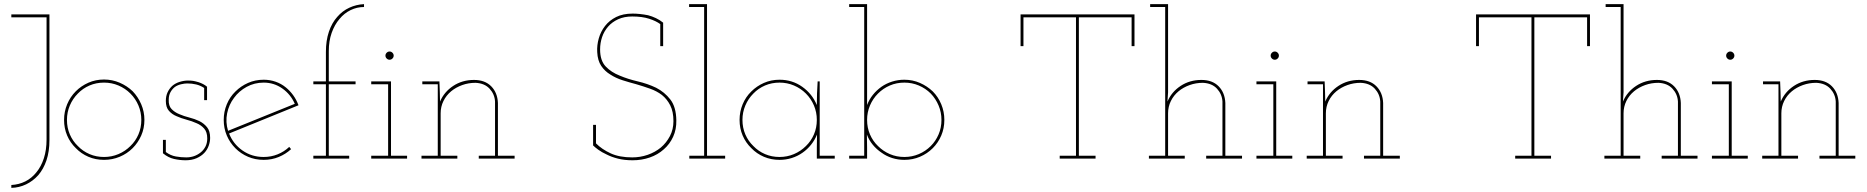

<svg xmlns="http://www.w3.org/2000/svg" viewBox="-20 -770 9061 932"><path d="M166 80Q191 51 205.5 8.5Q220 -34 220 -90V-700H35V-686H206V-93Q206 -42 193 -2Q180 38 157 66Q134 95 103 110.5Q72 126 35 128V142Q73 141 106.5 125Q140 109 166 80Z M624 -51Q650 -77 665.5 -112Q681 -147 681 -188Q681 -228 665.5 -264Q650 -300 624 -327Q597 -353 561 -368.5Q525 -384 485 -384Q444 -384 409 -368.5Q374 -353 348 -327Q321 -300 306 -264Q291 -228 291 -188Q291 -147 306 -112Q321 -77 348 -51Q374 -24 409 -9Q444 6 485 6Q525 6 561 -9Q597 -24 624 -51ZM358 -61Q333 -85 319 -117.5Q305 -150 305 -188Q305 -225 319 -258Q333 -291 358 -316Q382 -341 414.5 -355Q447 -369 485 -369Q522 -369 555 -355Q588 -341 613 -316Q638 -291 652 -258Q666 -225 666 -188Q666 -150 652 -117.5Q638 -85 613 -61Q588 -36 555 -22Q522 -8 485 -8Q447 -8 414.5 -22Q382 -36 358 -61Z M972 -28Q986 -43 993 -62.5Q1000 -82 1000 -101Q1000 -134 985 -152.5Q970 -171 948 -182Q925 -193 899 -199.5Q873 -206 850 -216Q828 -225 813 -240.5Q798 -256 799 -285Q799 -307 807.5 -322.5Q816 -338 829 -348Q842 -357 859 -361Q876 -365 889 -365Q912 -365 932.5 -360Q953 -355 971 -343V-284H985V-349Q977 -356 966.5 -361.5Q956 -367 944 -371Q927 -376 917 -377.5Q907 -379 892 -379Q873 -379 852 -372.5Q831 -366 816 -353Q802 -340 793.5 -322Q785 -304 785 -280Q785 -249 800 -232Q815 -215 837 -206Q859 -196 885.5 -189Q912 -182 934 -172Q956 -163 971 -146Q986 -129 986 -98Q986 -75 977 -58Q968 -41 954 -30Q939 -18 921.5 -12Q904 -6 884 -6Q859 -6 833.5 -10.5Q808 -15 785 -32V-91H771V-26Q796 -5 824.5 1.5Q853 8 881 8Q911 8 934 -2Q957 -12 972 -28Z M1260 -369Q1310 -369 1350.5 -340.5Q1391 -312 1411 -266Q1330 -233 1249 -200.5Q1168 -168 1087 -135Q1074 -178 1082.5 -220Q1091 -262 1116 -295Q1140 -328 1177.5 -348.5Q1215 -369 1260 -369ZM1393 -46 1384 -57Q1360 -34 1328 -21Q1296 -8 1260 -8Q1202 -8 1157 -39.5Q1112 -71 1092 -122Q1177 -157 1260.5 -190.5Q1344 -224 1429 -259Q1419 -286 1403 -308Q1387 -330 1367 -346Q1345 -364 1317.5 -373.5Q1290 -383 1260 -383Q1219 -383 1184 -367.5Q1149 -352 1123 -326Q1096 -300 1081 -264Q1066 -228 1066 -188Q1066 -147 1081 -112Q1096 -77 1123 -50Q1149 -24 1184 -9Q1219 6 1260 6Q1299 6 1333 -8Q1367 -22 1393 -46Z M1675 0V-14H1576V-361H1706V-375H1576V-522Q1576 -571 1590 -610.5Q1604 -650 1628 -678Q1651 -706 1682 -721Q1713 -736 1747 -736V-750Q1709 -748 1675.5 -732.5Q1642 -717 1617 -688Q1591 -659 1576.5 -616Q1562 -573 1562 -518V-375H1501V-361H1562V-14H1501V0Z M1956 0V-14H1878V-375H1782V-361H1864V-14H1782V0ZM1891 -500Q1891 -508 1885 -514Q1879 -520 1871 -520Q1863 -520 1857 -514Q1851 -508 1851 -500Q1851 -492 1857 -486Q1863 -480 1871 -480Q1879 -480 1885 -486Q1891 -492 1891 -500Z M2200 0V-14H2119V-220Q2119 -252 2132.5 -279.5Q2146 -307 2170 -327Q2193 -346 2223.5 -357Q2254 -368 2288 -368Q2332 -366 2356.5 -339.5Q2381 -313 2383 -277V-14H2304V0H2478V-14H2397V-270Q2395 -320 2364.5 -351Q2334 -382 2281 -382Q2224 -382 2180 -353Q2136 -324 2116 -277Q2116 -290 2115.5 -299.5Q2115 -309 2115 -322L2113 -375H2030V-361H2105V-14H2026V0Z M3202 -45Q3231 -70 3247.5 -106Q3264 -142 3263 -186Q3262 -251 3234 -287Q3206 -323 3165 -344Q3123 -364 3075.5 -375Q3028 -386 2988 -403Q2947 -419 2920 -447.5Q2893 -476 2893 -530Q2893 -561 2902.5 -589.5Q2912 -618 2932 -641Q2951 -663 2980.5 -676.5Q3010 -690 3049 -690Q3097 -690 3131 -679Q3165 -668 3185 -653V-546H3199V-660Q3183 -673 3164 -682Q3145 -691 3126 -696Q3106 -700 3086.5 -702Q3067 -704 3051 -704Q3004 -704 2971 -687.5Q2938 -671 2917 -644Q2896 -617 2886.5 -583.5Q2877 -550 2879 -517Q2881 -476 2898.5 -450Q2916 -424 2943 -408Q2969 -391 3002 -380.5Q3035 -370 3069 -361Q3103 -351 3135.5 -339.5Q3168 -328 3193 -309Q3218 -289 3233.5 -258.5Q3249 -228 3249 -182Q3249 -142 3232 -109.5Q3215 -77 3188 -54Q3160 -31 3124 -18.5Q3088 -6 3049 -6Q2987 -6 2944.5 -25.5Q2902 -45 2873 -74V-164H2859V-64Q2868 -55 2884.5 -43Q2901 -31 2925 -20Q2948 -8 2979.5 0Q3011 8 3051 8Q3095 8 3134 -5.5Q3173 -19 3202 -45Z M3500 0V-14H3412V-750H3325V-736H3398V-14H3326V0Z M4032 0V-14H3959V-375H3949Q3947 -346 3946 -317.5Q3945 -289 3945 -260Q3923 -314 3874.5 -348.5Q3826 -383 3764 -383Q3723 -383 3688 -367.5Q3653 -352 3627 -326Q3600 -300 3585 -264Q3570 -228 3570 -188Q3570 -147 3585 -112Q3600 -77 3627 -51Q3653 -24 3688 -9Q3723 6 3764 6Q3795 6 3823.5 -3Q3852 -12 3876 -29Q3899 -45 3917 -67.5Q3935 -90 3946 -117Q3946 -101 3945.5 -85.5Q3945 -70 3945 -54V0ZM3764 -369Q3801 -369 3834 -355Q3867 -341 3892 -316Q3917 -291 3931 -258Q3945 -225 3945 -188Q3945 -150 3931 -117.5Q3917 -85 3892 -61Q3867 -36 3834 -22Q3801 -8 3764 -8Q3726 -8 3693.5 -22Q3661 -36 3637 -61Q3612 -85 3598 -117.5Q3584 -150 3584 -188Q3584 -225 3598 -258Q3612 -291 3637 -316Q3661 -341 3693.5 -355Q3726 -369 3764 -369Z M4102 0H4189V-54Q4189 -70 4188.5 -85.5Q4188 -101 4188 -117Q4198 -90 4216.5 -67.5Q4235 -45 4259 -29Q4282 -12 4310.5 -3Q4339 6 4370 6Q4410 6 4445.5 -9Q4481 -24 4508 -51Q4534 -77 4549 -112Q4564 -147 4564 -188Q4564 -228 4549 -264Q4534 -300 4508 -326Q4481 -352 4445.5 -367.5Q4410 -383 4370 -383Q4339 -383 4310.5 -374Q4282 -365 4259 -349Q4235 -332 4217 -309.5Q4199 -287 4189 -260Q4189 -280 4189 -290.5Q4189 -301 4189 -321V-750H4102V-736H4175V-14H4102ZM4370 -369Q4407 -369 4440 -355Q4473 -341 4498 -316Q4522 -291 4536 -258Q4550 -225 4550 -188Q4550 -150 4536 -117.5Q4522 -85 4498 -61Q4473 -36 4440 -22Q4407 -8 4370 -8Q4332 -8 4299.5 -22Q4267 -36 4242 -61Q4217 -85 4203 -117.5Q4189 -150 4189 -188Q4189 -225 4203 -258Q4217 -291 4242 -316Q4267 -341 4299.5 -355Q4332 -369 4370 -369Z M5298 0V-14H5217V-686H5473V-546H5487V-700H4934V-546H4948V-686H5203V-14H5124V0Z M5731 0V-14H5650V-220Q5650 -252 5663.5 -279.5Q5677 -307 5701 -327Q5724 -346 5754.5 -357Q5785 -368 5819 -368Q5863 -366 5887.5 -339.5Q5912 -313 5914 -277V-14H5835V0H6009V-14H5928V-270Q5926 -320 5895.5 -351Q5865 -382 5812 -382Q5755 -382 5711 -353Q5667 -324 5647 -277L5650 -322V-750H5563V-736H5636V-14H5557V0Z M6253 0V-14H6175V-375H6079V-361H6161V-14H6079V0ZM6188 -500Q6188 -508 6182 -514Q6176 -520 6168 -520Q6160 -520 6154 -514Q6148 -508 6148 -500Q6148 -492 6154 -486Q6160 -480 6168 -480Q6176 -480 6182 -486Q6188 -492 6188 -500Z M6497 0V-14H6416V-220Q6416 -252 6429.5 -279.5Q6443 -307 6467 -327Q6490 -346 6520.5 -357Q6551 -368 6585 -368Q6629 -366 6653.5 -339.5Q6678 -313 6680 -277V-14H6601V0H6775V-14H6694V-270Q6692 -320 6661.5 -351Q6631 -382 6578 -382Q6521 -382 6477 -353Q6433 -324 6413 -277Q6413 -290 6412.5 -299.5Q6412 -309 6412 -322L6410 -375H6327V-361H6402V-14H6323V0Z M7509 0V-14H7428V-686H7684V-546H7698V-700H7145V-546H7159V-686H7414V-14H7335V0Z M7942 0V-14H7861V-220Q7861 -252 7874.5 -279.5Q7888 -307 7912 -327Q7935 -346 7965.5 -357Q7996 -368 8030 -368Q8074 -366 8098.5 -339.5Q8123 -313 8125 -277V-14H8046V0H8220V-14H8139V-270Q8137 -320 8106.5 -351Q8076 -382 8023 -382Q7966 -382 7922 -353Q7878 -324 7858 -277L7861 -322V-750H7774V-736H7847V-14H7768V0Z M8464 0V-14H8386V-375H8290V-361H8372V-14H8290V0ZM8399 -500Q8399 -508 8393 -514Q8387 -520 8379 -520Q8371 -520 8365 -514Q8359 -508 8359 -500Q8359 -492 8365 -486Q8371 -480 8379 -480Q8387 -480 8393 -486Q8399 -492 8399 -500Z M8708 0V-14H8627V-220Q8627 -252 8640.5 -279.5Q8654 -307 8678 -327Q8701 -346 8731.5 -357Q8762 -368 8796 -368Q8840 -366 8864.5 -339.5Q8889 -313 8891 -277V-14H8812V0H8986V-14H8905V-270Q8903 -320 8872.5 -351Q8842 -382 8789 -382Q8732 -382 8688 -353Q8644 -324 8624 -277Q8624 -290 8623.5 -299.5Q8623 -309 8623 -322L8621 -375H8538V-361H8613V-14H8534V0Z"/></svg>

Font: Josefin Slab Thin Thin
Style: Regular
Weight: 250
Version: Version 2.000